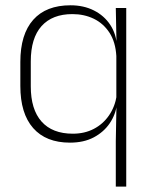

<svg xmlns="http://www.w3.org/2000/svg" viewBox="-20 -516 562 708"><path d="M238 10Q149.5 10 102.2 -43.8Q55 -97.5 55 -199V-287.5Q55 -389.5 102.5 -443Q150 -496.5 240 -496.5Q288.5 -496.5 326.2 -477.5Q364 -458.5 386.5 -424.5Q409 -390.5 411.5 -344.5H424L409 -309.5Q406 -361 383.8 -395.2Q361.5 -429.5 326 -446.8Q290.5 -464 247 -464Q173 -464 133.2 -419.8Q93.5 -375.5 93.5 -289.5V-197.5Q93.5 -112.5 133.2 -67.8Q173 -23 248.5 -23Q292 -23 326 -40.8Q360 -58.5 382 -90.5Q404 -122.5 410.5 -164.5L423 -133H411.5Q406.5 -93.5 384.5 -61.2Q362.5 -29 325.8 -9.5Q289 10 238 10ZM407 172V4L409.5 -130.5L409 -139V-346.5L409.5 -360.5L407 -486.5H445.5V172Z"/></svg>

Font: Anek Bangla
Style: Extra-light
Weight: 200
Designer: Sulekha Rajkumar (Bangla), Yesha Goshar (Latin)
Foundry: Ek Type
Version: Version 1.002;March 21, 2022;FontCreator 13.0.0.2683 64-bit